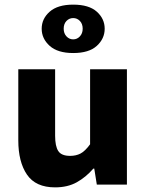

<svg xmlns="http://www.w3.org/2000/svg" viewBox="-20 -797 640 829"><path d="M218 12Q134 12 96.5 -43Q59 -98 59 -191V-498H218V-211Q218 -166 231.5 -145Q245 -124 283 -124Q308 -124 327.5 -134Q347 -144 369 -174V-498H528V0H398L387 -69H383Q351 -32 311.5 -10Q272 12 218 12ZM296 -568Q229 -568 194.5 -599Q160 -630 160 -673Q160 -716 194.5 -746.5Q229 -777 296 -777Q364 -777 398 -746.5Q432 -716 432 -673Q432 -630 398 -599Q364 -568 296 -568ZM296 -627Q313 -627 325 -640Q337 -653 337 -673Q337 -694 325 -706.5Q313 -719 296 -719Q279 -719 267 -706.5Q255 -694 255 -673Q255 -653 267 -640Q279 -627 296 -627Z"/></svg>

Font: Source Code Pro ExtraBold
Style: Regular
Weight: 800
Monospace: yes
Designer: Paul D. Hunt, Teo Tuominen
Foundry: Adobe Systems Incorporated
Version: Version 1.018;hotconv 1.0.116;makeotfexe 2.5.65601